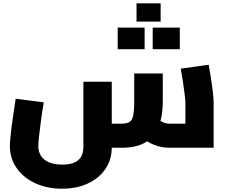

<svg xmlns="http://www.w3.org/2000/svg" viewBox="-20 -895 1372 1163"><path d="M356 248Q265 248 193 214.5Q121 181 80.5 122.5Q40 64 40 -9Q40 -30 43 -62Q46 -94 51 -133Q56 -172 62.5 -214.5Q69 -257 75 -297L245 -275Q234 -209 227 -155.5Q220 -102 216 -65.5Q212 -29 212 -11Q212 24 228 49Q244 74 276.5 88Q309 102 356 102Q407 102 435 87.5Q463 73 474 49Q485 25 485 -3V-400H657V-3Q657 72 618.5 128.5Q580 185 512 216.5Q444 248 356 248ZM654 0 657 -146H717Q747 -146 763.5 -155.5Q780 -165 786.5 -194.5Q793 -224 793 -284V-450H966V-284Q966 -186 938.5 -123Q911 -60 856.5 -30Q802 0 717 0ZM1006 0Q959 0 914 -17.5Q869 -35 831 -68L934 -175Q951 -161 969 -153.5Q987 -146 1006 -146H1200L1103 -62V-273Q1103 -288 1099 -320Q1095 -352 1089 -393.5Q1083 -435 1075 -479L1244 -503Q1251 -467 1258 -421.5Q1265 -376 1269.5 -336Q1274 -296 1274 -273V0ZM807 -764V-875H953V-764ZM693 -597V-728H856V-597ZM905 -597V-728H1069V-597Z"/></svg>

Font: Cairo Play Black
Style: Regular
Weight: 900
Version: Version 3.119